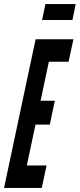

<svg xmlns="http://www.w3.org/2000/svg" viewBox="-27 -929 394 949"><path d="M-7 0H179.5L203 -111H105.5L148.5 -313H219L244 -431H173.5L214.5 -624H312L336 -735H149ZM181 -830H331L347 -909H197.5Z"/></svg>

Font: League Gothic SemiCondensed Italic
Style: Regular
Weight: 400
Width: 4
Designer: The League of Moveable Type
Version: Version 1.600; ttfautohint (v1.8.3)